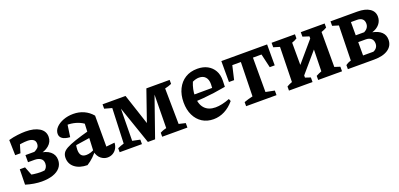

<svg xmlns="http://www.w3.org/2000/svg" viewBox="3 -1172 3855 1853"><g transform="rotate(-20 1931.0 -245.0)"><path d="M218 9Q182 9 138.5 2Q95 -5 54 -18L83 -101Q130 -90 167.5 -85Q205 -80 236 -80Q249 -80 259 -81Q269 -82 279 -83Q292 -93 300 -108Q308 -123 308 -145Q308 -178 284.5 -195Q261 -212 222 -212H155V-285H247Q269 -295 284 -309.5Q299 -324 299 -351Q299 -380 277.5 -394Q256 -408 220 -408Q192 -408 159 -403.5Q126 -399 86 -389L58 -475Q104 -488 150.5 -493.5Q197 -499 231 -499Q321 -499 373.5 -466.5Q426 -434 426 -375Q426 -323 384 -287.5Q342 -252 275 -245L280 -260Q355 -254 395.5 -221Q436 -188 436 -135Q436 -89 409 -56.5Q382 -24 333 -7.5Q284 9 218 9ZM173 -16 54 -18 57 -175H111ZM62 -318 58 -475H163L116 -318Z M894 8Q858 8 827 -16.5Q796 -41 784 -92L797 -374Q727 -422 627 -422Q611 -422 595 -420Q579 -418 565 -415L642 -452L620 -300Q569 -303 543 -321Q517 -339 517 -370Q517 -406 545 -435.5Q573 -465 620 -483Q667 -501 723 -501Q782 -501 831.5 -478.5Q881 -456 917 -413V-95L1004 -104Q1003 -71 988 -45.5Q973 -20 948.5 -6Q924 8 894 8ZM685 11Q604 10 556.5 -27.5Q509 -65 509 -127Q509 -154 521 -175Q533 -196 566 -214.5Q599 -233 659.5 -253.5Q720 -274 816 -300V-233L611 -202L652 -220Q647 -205 645 -190Q643 -175 643 -161Q643 -123 659 -104Q675 -85 709 -85Q732 -85 756.5 -93Q781 -101 808 -118V-105Q782 -70 752.5 -41.5Q723 -13 685 11Z M1647 -62 1715 -46V0H1456V-41Q1472 -50 1492 -57Q1512 -64 1521 -65L1526 -455L1541 -452L1383 0H1309L1158 -438L1175 -441L1170 -62L1248 -46V0H1019V-41Q1036 -49 1051.5 -54.5Q1067 -60 1084 -65L1098 -425L1022 -446V-491H1258L1377 -130L1347 -131L1472 -491H1711V-450Q1694 -443 1679 -438Q1664 -433 1642 -428Z M1982 11Q1916 11 1867 -20Q1818 -51 1790.5 -107.5Q1763 -164 1763 -240Q1763 -318 1792 -377Q1821 -436 1873 -468.5Q1925 -501 1997 -501Q2057 -501 2100.5 -477.5Q2144 -454 2168 -411.5Q2192 -369 2191 -310L2189 -246Q2123 -234 2067.5 -226.5Q2012 -219 1958 -214.5Q1904 -210 1843 -207L1844 -277L2070 -278L2072 -317Q2072 -364 2049 -389.5Q2026 -415 1984 -415Q1967 -415 1950 -410.5Q1933 -406 1916 -398Q1902 -365 1894.5 -330Q1887 -295 1887 -261Q1887 -177 1926.5 -133.5Q1966 -90 2039 -90Q2102 -90 2185 -122L2195 -98Q2151 -45 2096.5 -17Q2042 11 1982 11Z M2712 -491V-276H2661L2628 -418H2540V-65L2630 -47V0H2318V-42Q2340 -50 2362.5 -56.5Q2385 -63 2408 -68L2416 -418H2328L2295 -276H2242V-491Z M2889 -21 2882 -121 3184 -474V-365ZM2758 0V-42Q2770 -49 2783 -55.5Q2796 -62 2813 -68L2821 -426L2758 -445V-491H2998V-449Q2986 -441 2973 -435Q2960 -429 2945 -424L2946 -65L3000 -47V0ZM3058 0V-42Q3072 -50 3087 -56.5Q3102 -63 3115 -68L3123 -424L3058 -445V-491H3303V-449Q3280 -435 3247 -424V-65L3303 -47V0Z M3363 0V-42Q3372 -49 3385.5 -56Q3399 -63 3418 -68L3426 -426L3363 -445V-491H3638Q3719 -491 3764 -461Q3809 -431 3809 -377Q3809 -334 3782 -301.5Q3755 -269 3706 -254Q3766 -242 3797.5 -212Q3829 -182 3829 -134Q3829 -71 3777 -35.5Q3725 0 3632 0ZM3546 -21 3493 -74H3652Q3674 -83 3686.5 -100Q3699 -117 3699 -141Q3699 -175 3678.5 -193Q3658 -211 3623 -211H3536V-281H3633Q3681 -306 3681 -352Q3681 -385 3661.5 -401Q3642 -417 3609 -417H3493L3546 -470Z"/></g></svg>

Font: Piazzolla 24pt
Style: Bold
Weight: 700
Designer: Juan Pablo del Peral
Foundry: Huerta Tipografica
Version: Version 2.005